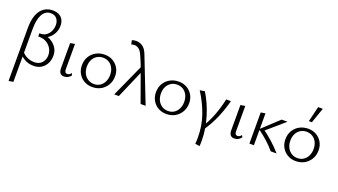

<svg xmlns="http://www.w3.org/2000/svg" viewBox="-76 -1393 4158 2363"><g transform="rotate(20 2003.0 -212.0)"><path d="M85 289V-405Q85 -490 102.5 -549Q120 -608 150.5 -644.5Q181 -681 219.5 -697Q258 -713 301 -713Q353 -713 387 -694Q421 -675 437.5 -642.5Q454 -610 454 -567Q454 -516 432.5 -471.5Q411 -427 373 -397Q335 -367 283 -356L319 -391Q362 -385 403 -358.5Q444 -332 471 -290Q498 -248 498 -190Q498 -137 476 -91.5Q454 -46 411.5 -18Q369 10 308 10Q245 10 194.5 -17.5Q144 -45 111 -89L135 -115Q162 -79 205.5 -57.5Q249 -36 302 -36Q346 -36 376 -55Q406 -74 421.5 -106Q437 -138 437 -175Q437 -222 414.5 -261Q392 -300 353 -324Q314 -348 264 -350H241V-392H263Q305 -394 335.5 -418.5Q366 -443 381.5 -480Q397 -517 397 -556Q397 -605 370 -638.5Q343 -672 290 -672Q251 -672 223.5 -652Q196 -632 178.5 -597Q161 -562 153 -516Q145 -470 145 -418V280Z M705 5Q672 5 655 -16.5Q638 -38 638 -79V-408L698 -418V-88Q698 -63 706.5 -50.5Q715 -38 733 -38Q747 -38 760 -45.5Q773 -53 783 -68L796 -43Q783 -22 759 -8.5Q735 5 705 5Z M1076 8Q1016 8 968.5 -19.5Q921 -47 894 -94.5Q867 -142 867 -202Q867 -266 896 -315Q925 -364 975.5 -392Q1026 -420 1090 -420Q1150 -420 1196.5 -393Q1243 -366 1270.5 -319.5Q1298 -273 1298 -212Q1298 -149 1269 -99Q1240 -49 1190.5 -20.5Q1141 8 1076 8ZM1084 -34Q1131 -34 1165 -57.5Q1199 -81 1217 -120Q1235 -159 1235 -206Q1235 -258 1215 -297Q1195 -336 1160.5 -357Q1126 -378 1082 -378Q1036 -378 1001.5 -355.5Q967 -333 948.5 -295Q930 -257 930 -208Q930 -156 950 -117Q970 -78 1005 -56Q1040 -34 1084 -34Z M1709 0 1566 -397Q1555 -429 1543.5 -458.5Q1532 -488 1520 -515Q1508 -542 1497 -567Q1476 -616 1449 -636Q1422 -656 1391 -656Q1380 -656 1369.5 -654Q1359 -652 1351 -648L1339 -701Q1351 -706 1365.5 -708.5Q1380 -711 1395 -711Q1440 -711 1478.5 -685Q1517 -659 1542 -596L1775 0ZM1364 0 1565 -445 1590 -384 1424 0Z M2046 8Q1986 8 1938.5 -19.5Q1891 -47 1864 -94.5Q1837 -142 1837 -202Q1837 -266 1866 -315Q1895 -364 1945.5 -392Q1996 -420 2060 -420Q2120 -420 2166.5 -393Q2213 -366 2240.5 -319.5Q2268 -273 2268 -212Q2268 -149 2239 -99Q2210 -49 2160.5 -20.5Q2111 8 2046 8ZM2054 -34Q2101 -34 2135 -57.5Q2169 -81 2187 -120Q2205 -159 2205 -206Q2205 -258 2185 -297Q2165 -336 2130.5 -357Q2096 -378 2052 -378Q2006 -378 1971.5 -355.5Q1937 -333 1918.5 -295Q1900 -257 1900 -208Q1900 -156 1920 -117Q1940 -78 1975 -56Q2010 -34 2054 -34Z M2568 239 2509 230Q2511 209 2512 188Q2513 167 2513 146Q2513 -5 2466 -141Q2419 -277 2335 -408L2399 -418Q2437 -357 2468.5 -286.5Q2500 -216 2523 -140Q2546 -64 2558.5 14Q2571 92 2571 168Q2571 186 2570.5 203.5Q2570 221 2568 239ZM2680 -413H2742Q2713 -300 2666 -189.5Q2619 -79 2548 26L2515 4Q2579 -96 2618 -200Q2657 -304 2680 -413Z M2935 5Q2902 5 2885 -16.5Q2868 -38 2868 -79V-408L2928 -418V-88Q2928 -63 2936.5 -50.5Q2945 -38 2963 -38Q2977 -38 2990 -45.5Q3003 -53 3013 -68L3026 -43Q3013 -22 2989 -8.5Q2965 5 2935 5Z M3413 0Q3368 -55 3314 -103.5Q3260 -152 3201 -196H3187V-209L3406 -413H3483L3229 -193V-234Q3301 -184 3367.5 -124.5Q3434 -65 3490 0ZM3134 0V-408L3193 -417V0Z M3741 8Q3681 8 3633.5 -19.5Q3586 -47 3559 -94.5Q3532 -142 3532 -202Q3532 -266 3561 -315Q3590 -364 3640.5 -392Q3691 -420 3755 -420Q3815 -420 3861.5 -393Q3908 -366 3935.5 -319.5Q3963 -273 3963 -212Q3963 -149 3934 -99Q3905 -49 3855.5 -20.5Q3806 8 3741 8ZM3749 -34Q3796 -34 3830 -57.5Q3864 -81 3882 -120Q3900 -159 3900 -206Q3900 -258 3880 -297Q3860 -336 3825.5 -357Q3791 -378 3747 -378Q3701 -378 3666.5 -355.5Q3632 -333 3613.5 -295Q3595 -257 3595 -208Q3595 -156 3615 -117Q3635 -78 3670 -56Q3705 -34 3749 -34ZM3727 -510 3776 -711H3837L3767 -510Z"/></g></svg>

Font: Ysabeau Office Light
Style: Regular
Weight: 300
Designer: Christian Thalmann (Catharsis Fonts)
Version: Version 2.001;gftools[0.9.30]; featfreeze: tnum,lnum,ss02